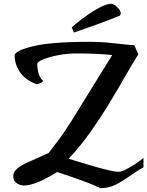

<svg xmlns="http://www.w3.org/2000/svg" viewBox="-20 -961 774 1009"><path d="M509.8 27.8Q506.3 27.8 500.5 24.7Q494.6 21.5 474.4 12.7Q454.1 3.9 408.7 -12.9Q363.3 -29.8 279.8 -57.1Q236.8 -28.8 188 -7.3Q139.2 14.2 103 14.2Q99.6 14.2 86.7 10.7Q73.7 7.3 61.8 -3.2Q49.8 -13.7 49.8 -35.2Q49.8 -53.2 62 -66.7Q74.2 -80.1 89.8 -89.4Q105.5 -98.6 115.2 -103L235.8 -157.2Q258.8 -187 289.1 -227.3Q319.3 -267.6 352.1 -319.8L569.8 -671.9Q531.7 -675.8 485.6 -678Q439.5 -680.2 383.8 -680.2Q333.5 -680.2 285.6 -670.9Q237.8 -661.6 206.8 -648.9Q175.8 -636.2 175.8 -625Q175.8 -599.6 182.6 -575.4Q189.5 -551.3 206.1 -537.1Q206.1 -530.8 194.3 -525.6Q182.6 -520.5 172.9 -518.1Q112.8 -540.5 85 -581.5Q57.1 -622.6 57.1 -668.9Q57.1 -693.8 151.4 -717.5Q245.6 -741.2 448.2 -741.2Q497.6 -741.2 535.6 -738Q573.7 -734.9 609.1 -730.5Q644.5 -726.1 686 -723.1L707 -675.8Q680.7 -634.8 642.8 -568.4Q605 -502 557.9 -424.1Q510.7 -346.2 456.1 -268.6Q401.4 -190.9 340.8 -127Q361.8 -120.6 398.7 -109.1Q435.5 -97.7 476.6 -85.9Q517.6 -74.2 551.8 -66.2Q585.9 -58.1 601.1 -58.1Q617.2 -58.1 642.1 -70.8Q645.5 -72.3 661.1 -81.1Q676.8 -89.8 697 -103.3Q717.3 -116.7 733.9 -130.9V-82Q693.8 -59.1 658.2 -33.4Q622.6 -7.8 586.7 10Q550.8 27.8 509.8 27.8ZM368.2 -790 356.9 -816.9Q373.5 -832.5 399.9 -853Q426.3 -873.5 456.1 -893.3Q485.8 -913.1 513.9 -926.5Q542 -939.9 562 -940.9Q573.7 -940.9 585.7 -932.4Q597.7 -923.8 606 -912.4Q614.3 -900.9 614.3 -891.1Q614.3 -879.4 605 -877L562 -859.9Q524.4 -845.2 486.3 -831.3Q448.2 -817.4 417 -806.9Q385.7 -796.4 368.2 -790Z"/></svg>

Font: Norican
Style: Regular
Weight: 400
Designer: Vernon Adams
Foundry: Vernon Adams
Version: Version 1.100; ttfautohint (v1.8.4.7-5d5b);gftools[0.9.33]